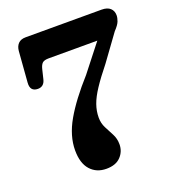

<svg xmlns="http://www.w3.org/2000/svg" viewBox="-132 -797 805 909"><g transform="rotate(-20 271.0 -342.0)"><path d="M346 -72.5Q346 -36 321.2 -10Q296.5 16 249 16Q199 16 168.8 -17.8Q138.5 -51.5 138.5 -116.5Q138.5 -189 182.2 -265.2Q226 -341.5 309.5 -434.5L415 -569H170Q147.5 -569 138.2 -560.5Q129 -552 124 -532L112.5 -484.5Q104.5 -450.5 73 -450.5Q33.5 -451 37 -495L49 -650Q51 -673 64 -686.5Q77 -700 101.5 -700H484Q513 -700 527.5 -686.5Q542 -673 542 -651Q542 -637.5 535.8 -621.2Q529.5 -605 508 -582.5L413.5 -452.5Q370.5 -399 344.8 -360Q319 -321 307.8 -289Q296.5 -257 296.5 -224Q296.5 -195.5 308.8 -171.8Q321 -148 333.5 -124.5Q346 -101 346 -72.5Z"/></g></svg>

Font: Fraunces 9pt SuperSoft SemiBold
Style: Regular
Weight: 600
Version: Version 1.000;[0bf87f6ff]